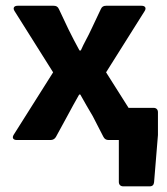

<svg xmlns="http://www.w3.org/2000/svg" viewBox="-20 -493 587 676"><path d="M432.6 -113.3 353.5 -238.3 489.3 -454.1C496.1 -464.8 491.2 -472.7 478.5 -472.7H353.5C344.7 -472.7 338.9 -469.7 335 -460.9L301.8 -390.6C290 -364.3 275.4 -340.8 264.6 -315.4H259.8C246.1 -340.8 233.4 -364.3 220.7 -390.6L187.5 -460.9C183.6 -469.7 177.7 -472.7 168.9 -472.7H42C29.3 -472.7 24.4 -464.8 31.2 -454.1L167 -238.3L28.3 -18.6C21.5 -7.8 26.4 0 39.1 0H158.2C166 0 172.9 -3.9 176.8 -10.7L216.8 -84C230.5 -110.4 244.1 -133.8 258.8 -160.2H262.7C277.3 -133.8 291 -110.4 306.6 -84L343.8 -11.7C347.7 -3.9 353.5 0 362.3 0H398.4V147.5C398.4 157.2 404.3 163.1 414.1 163.1H506.8C516.6 163.1 521.5 158.2 522.5 148.4L536.1 -17.6V-97.7C536.1 -107.4 530.3 -113.3 520.5 -113.3Z"/></svg>

Font: Ed Sans Neue
Style: Bold
Weight: 700
Designer: Stephen Hutchings
Version: Version 1.004;PS 001.004;hotconv 1.0.88;makeotf.lib2.5.64775